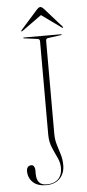

<svg xmlns="http://www.w3.org/2000/svg" viewBox="-58 -871 415 912"><g transform="rotate(-5 149.5 -415.0)"><path d="M213.5 -80Q213.5 -40 189.5 -16Q165.5 8 124.5 8Q83.5 8 61.5 -13.2Q39.5 -34.5 39.5 -66.5Q39.5 -78 45.2 -85.2Q51 -92.5 62.5 -92.5Q71 -92.5 75.2 -84.8Q79.5 -77 79.5 -68.5V-49Q79.5 -24.5 90.5 -10Q101.5 4.5 129 4.5Q162 4.5 181.8 -14.2Q201.5 -33 201.5 -68Q201.5 -93 189.8 -117.2Q178 -141.5 166.5 -169Q155 -196.5 155 -231V-675.5Q155 -686 144.5 -687.5L80 -696Q77 -696.5 77 -698Q77 -700 80 -700H257Q260 -700 260 -698Q260 -696.5 257 -696L194.5 -687.5Q184 -686 184 -675.5V-232Q184 -203.5 191.5 -179.2Q199 -155 206.2 -131.2Q213.5 -107.5 213.5 -80ZM269 -730Q267.5 -728.5 263 -732L170 -799L77 -732Q72.5 -728.5 71 -730Q69 -732 72.5 -736L151.5 -825Q162.5 -837.5 170 -837.5Q177.5 -837.5 188.5 -825L267.5 -736Q271 -732 269 -730Z"/></g></svg>

Font: Fraunces 144pt S000 Thin
Style: Regular
Weight: 100
Version: Version 1.000; ttfautohint (v1.8.3)